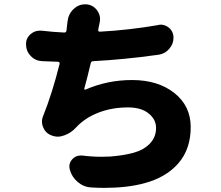

<svg xmlns="http://www.w3.org/2000/svg" viewBox="-20 -826 1040 904"><path d="M724.6 -708Q730.5 -710 736.3 -710Q756.8 -710 774.4 -696.3Q796.9 -677.7 796.9 -648.4Q796.9 -619.1 777.3 -596.7Q757.8 -573.2 727.5 -568.4Q556.6 -544.9 418.9 -538.1Q409.2 -538.1 407.2 -528.3Q391.6 -461.9 377 -409.2Q376 -406.2 377.9 -404.8Q379.9 -403.3 382.8 -404.3Q486.3 -449.2 601.6 -449.2Q723.6 -449.2 800.8 -388.2Q877.9 -327.1 877.9 -227.5Q877.9 -124 819.8 -57.1Q761.7 9.8 658.2 37.1Q578.1 58.6 470.7 58.6Q441.4 58.6 410.2 56.6Q374 54.7 346.2 31.2Q318.4 7.8 308.6 -27.3Q306.6 -35.2 306.6 -43Q306.6 -60.5 319.3 -75.2Q335.9 -93.8 359.4 -93.8Q363.3 -93.8 366.2 -93.8Q413.1 -87.9 457 -87.9Q477.5 -87.9 498 -88.9Q561.5 -93.8 609.4 -106.9Q657.2 -120.1 686 -150.4Q714.8 -180.7 714.8 -223.6Q714.8 -263.7 679.7 -292Q644.5 -320.3 583 -320.3Q506.8 -320.3 442.9 -295.4Q378.9 -270.5 336.9 -224.6Q313.5 -199.2 282.2 -188.5Q266.6 -182.6 252 -182.6Q237.3 -182.6 222.7 -188.5Q195.3 -198.2 183.6 -225.6Q177.7 -239.3 177.7 -253.4Q177.7 -267.6 183.6 -281.2Q225.6 -385.7 260.7 -525.4Q261.7 -529.3 259.3 -532.2Q256.8 -535.2 252.9 -535.2Q205.1 -537.1 176.8 -538.1Q145.5 -540 124 -563Q102.5 -585.9 102.5 -618.2Q102.5 -647.5 125 -666Q143.6 -681.6 167 -681.6Q171.9 -681.6 175.8 -681.6Q233.4 -674.8 281.2 -672.9Q291 -671.9 293 -681.6Q293 -685.5 294.9 -699.2Q296.9 -712.9 297.9 -724.6Q301.8 -759.8 326.2 -783.2Q349.6 -805.7 380.9 -805.7Q382.8 -805.7 384.8 -805.7Q417 -803.7 436.5 -778.3Q451.2 -758.8 451.2 -736.3Q451.2 -728.5 449.2 -719.7Q445.3 -700.2 443.4 -691.4L442.4 -685.5Q441.4 -681.6 443.8 -679.2Q446.3 -676.8 450.2 -676.8Q589.8 -684.6 724.6 -708Z"/></svg>

Font: Gen Jyuu GothicX Heavy
Style: Bold
Weight: 900
Designer: [Source Han Sans]
Ryoko NISHIZUKA  (kana & ideographs); Paul D. Hunt (Latin, Greek & Cyrillic); Wenlong ZHANG  (bopomofo
Version: Version 1.002.20150607